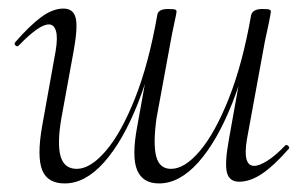

<svg xmlns="http://www.w3.org/2000/svg" viewBox="-20 -415 714 448"><path d="M128 -395Q151 -395 156.5 -373.5Q162 -352 152 -297L123 -138Q113 -79 121.5 -50Q130 -21 159 -21Q191 -21 227 -63Q263 -105 295 -185.5Q327 -266 347 -380L357 -379Q337 -263 302 -174.5Q267 -86 223 -36.5Q179 13 131 13Q91 13 78.5 -18Q66 -49 78 -119L110 -297Q115 -328 110.5 -343Q106 -358 94 -358Q82 -358 64 -345Q46 -332 24 -309Q20 -305 16 -309Q12 -313 16 -317Q49 -355 76 -375Q103 -395 128 -395ZM592 -394Q606 -394 609 -392.5Q612 -391 612 -388Q612 -385 607.5 -362.5Q603 -340 598 -318L556 -89Q546 -28 573 -28Q585 -28 604 -40Q623 -52 645 -75Q648 -79 652.5 -74.5Q657 -70 653 -67Q620 -29 592 -10Q564 9 538 9Q515 9 509.5 -12.5Q504 -34 514 -89L566 -380Q570 -394 592 -394ZM372 -394Q386 -394 389 -392.5Q392 -391 392 -388Q392 -385 386.5 -360Q381 -335 377 -312L345 -138Q337 -79 344.5 -50Q352 -21 379 -21Q411 -21 446.5 -63Q482 -105 514 -185.5Q546 -266 566 -380L577 -379Q557 -263 522 -174.5Q487 -86 443 -36.5Q399 13 351 13Q313 13 300 -18Q287 -49 300 -119L347 -380Q349 -394 372 -394Z"/></svg>

Font: Cormorant Infant Light
Style: Italic
Weight: 300
Italic angle: -10°
Designer: Christian Thalmann (Catharsis Fonts)
Foundry: Catharsis Fonts
Version: Version 4.001